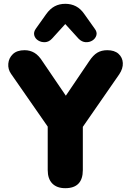

<svg xmlns="http://www.w3.org/2000/svg" viewBox="-20 -977 685 1006"><path d="M322 9Q278 9 254 -15.5Q230 -40 230 -86V-360L268 -259L38 -590Q21 -614 23.5 -643.5Q26 -673 47.5 -693.5Q69 -714 109 -714Q137 -714 160 -700.5Q183 -687 203 -655L343 -449H307L447 -656Q468 -688 490 -701Q512 -714 542 -714Q580 -714 601 -695Q622 -676 623.5 -647Q625 -618 605 -588L377 -259L414 -360V-86Q414 9 322 9ZM252 -774Q236 -757 216 -756Q196 -755 180 -765Q164 -775 159.5 -792Q155 -809 168 -827L222 -903Q242 -931 266.5 -944Q291 -957 322 -957Q353 -957 378 -944Q403 -931 422 -903L476 -827Q490 -809 485 -792Q480 -775 464.5 -765Q449 -755 429 -756Q409 -757 392 -774L322 -851Z"/></svg>

Font: Nunito ExtraLight Black
Style: Regular
Weight: 900
Version: Version 3.602